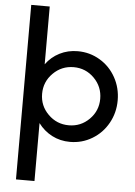

<svg xmlns="http://www.w3.org/2000/svg" viewBox="-64 -798 772 1096"><g transform="rotate(5 322.0 -250.0)"><path d="M357.9 -509.8Q426.8 -509.8 484.6 -475.3Q542.5 -440.9 575.7 -381.1Q608.9 -321.3 608.9 -250Q608.9 -179.2 575.7 -119.4Q542.5 -59.6 484.6 -24.9Q426.8 9.8 357.9 9.8Q301.3 9.8 254.4 -14.6Q207.5 -39.1 175.8 -82V250H69.8V-750H175.8V-418.9Q207 -461.9 254.2 -485.8Q301.3 -509.8 357.9 -509.8ZM508.8 -250Q508.8 -319.3 460.2 -368.2Q411.6 -417 342.8 -417Q273.9 -417 224.9 -368.2Q175.8 -319.3 175.8 -250Q175.8 -181.2 224.9 -132.6Q273.9 -84 342.8 -84Q411.6 -84 460.2 -132.6Q508.8 -181.2 508.8 -250Z"/></g></svg>

Font: Oakes Grotesk Medium
Style: Regular
Weight: 500
Designer: Samuel Oakes
Foundry: Samuel Oakes
Version: Version 1.000;PS 001.000;hotconv 1.0.88;makeotf.lib2.5.64775